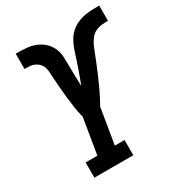

<svg xmlns="http://www.w3.org/2000/svg" viewBox="-175 -849 892 962"><g transform="rotate(-30 271.0 -367.5)"><path d="M90 0V-88H158L192 -294Q184 -324 179.5 -355Q175 -386 171.5 -417.5Q168 -449 165.5 -480.5Q163 -512 161 -544V-545V-546V-547Q160 -561 159 -575.5Q158 -590 153 -602.5Q148 -615 138 -624.5Q128 -634 115 -639.5Q102 -645 88 -646Q74 -647 59 -647V-735H61Q89 -735 117.5 -733Q146 -731 171 -721.5Q196 -712 216 -694Q236 -676 247 -651.5Q258 -627 259 -599Q260 -571 260 -543Q260 -515 261 -487Q262 -459 263 -431Q263 -431 263 -431Q263 -431 263 -431Q271 -452 279 -474Q287 -496 294.5 -517.5Q302 -539 309 -561Q316 -583 323.5 -605Q331 -627 342 -648Q353 -669 370 -686Q387 -703 408.5 -713.5Q430 -724 452.5 -728.5Q475 -733 497.5 -734Q520 -735 542 -735V-647Q524 -647 505 -645Q486 -643 469 -634.5Q452 -626 439.5 -610Q427 -594 419 -576Q411 -558 404.5 -540Q398 -522 390.5 -504.5Q383 -487 376 -469Q369 -451 361 -433.5Q353 -416 345.5 -398.5Q338 -381 329.5 -363.5Q321 -346 312 -328.5Q303 -311 293 -294L259 -88H315V0Z"/></g></svg>

Font: Iosevka Slab Semibold Oblique
Style: Regular
Weight: 600
Italic angle: -9°
Monospace: yes
Designer: Belleve Invis
Foundry: Belleve Invis
Version: Version 11.1.1; ttfautohint (v1.8.3)